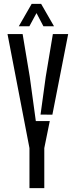

<svg xmlns="http://www.w3.org/2000/svg" viewBox="-20 -977 392 997"><path d="M133 0V-208L19 -800H97.5L134.5 -578.5L166 -348.5H238.5L210 -208V0ZM190.5 -382 217.5 -578.5 254.5 -800H334L252 -381.5ZM77.5 -840.5 144.5 -957H193.5L260.5 -840.5H205.5L169.5 -909L132.5 -840.5Z"/></svg>

Font: Big Shoulders Stencil Display Thin Medium
Style: Regular
Weight: 500
Version: Version 2.001